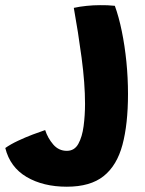

<svg xmlns="http://www.w3.org/2000/svg" viewBox="-198 -457 562 744"><path d="M61 266.5Q-30.5 266.5 -94.8 228.8Q-159 191 -177.5 116.5Q-157 102 -128.2 88.5Q-99.5 75 -71 64.2Q-42.5 53.5 -23 47Q-13 78 8.2 102.8Q29.5 127.5 61 127.5Q90.5 127.5 105.5 100.5Q120.5 73.5 126 31.5Q131.5 -10.5 131.5 -54.5Q131.5 -134 118.2 -233.2Q105 -332.5 88 -426.5Q110.5 -431.5 137 -434.2Q163.5 -437 189.5 -437Q218.5 -437.5 247 -434.5Q262.5 -392 274 -336Q285.5 -280 291.8 -217.5Q298 -155 298 -93Q298 24 276.5 104.2Q255 184.5 203.5 225.5Q152 266.5 61 266.5Z"/></svg>

Font: Grandstander
Style: Bold
Weight: 700
Designer: Tyler Finck
Foundry: Etcetera Type Co
Version: Version 1.200; ttfautohint (v1.8.3)